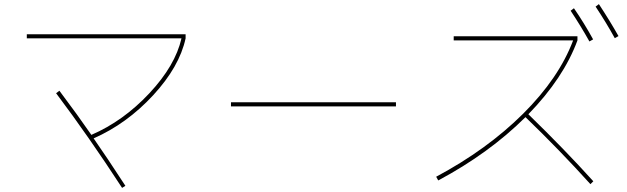

<svg xmlns="http://www.w3.org/2000/svg" viewBox="-20 -866 3040 931"><path d="M110 -680V-700H880V-680Q850 -542 722.5 -404Q595 -266 434 -195Q495 -108 588 35L572 45Q410 -204 252 -414L268 -426Q356 -309 423 -212Q578 -279 704 -413.5Q830 -548 860 -680Z M1100 -350V-370H1900V-350Z M2180 -670V-690H2780V-670Q2713 -488 2542 -312Q2718 -141 2857 13L2843 27Q2693 -139 2528 -298Q2352 -123 2105 9L2095 -9Q2342 -141 2516 -314Q2690 -487 2759 -670ZM2747 -814 2763 -826Q2812 -755 2856 -675L2838 -665Q2798 -737 2747 -814ZM2868 -834 2884 -846Q2938 -764 2979 -691L2961 -681Q2921 -754 2868 -834Z"/></svg>

Font: Mplus 1p Thin
Style: Regular
Weight: 250
Version: Version 1.061